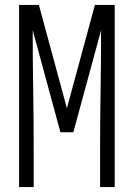

<svg xmlns="http://www.w3.org/2000/svg" viewBox="-20 -755 540 775"><path d="M57 0V-735H137L250 -318L363 -735H443V0H384V-147Q384 -269 386 -390.5Q388 -512 388 -633L276 -221H224L112 -633Q112 -512 114 -390.5Q116 -269 116 -147V0Z"/></svg>

Font: Iosevka Fixed Light
Style: Regular
Weight: 300
Monospace: yes
Designer: Belleve Invis
Foundry: Belleve Invis
Version: Version 32.3.0